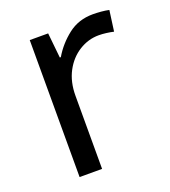

<svg xmlns="http://www.w3.org/2000/svg" viewBox="-107 -626 626 706"><g transform="rotate(-20 206.5 -273.0)"><path d="M335 -546Q350 -546 367.5 -544.5Q385 -543 398 -540L387 -459Q374 -462 358.5 -464Q343 -466 329 -466Q288 -466 252 -443.5Q216 -421 194.5 -380.5Q173 -340 173 -286V0H85V-536H157L167 -438H171Q197 -482 238 -514Q279 -546 335 -546Z"/></g></svg>

Font: Noto Sans Imperial Aramaic
Style: Regular
Weight: 400
Designer: Monotype Design Team
Foundry: Monotype Imaging Inc.
Version: Version 2.001; ttfautohint (v1.8.4.7-5d5b)